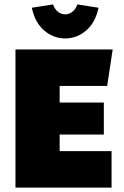

<svg xmlns="http://www.w3.org/2000/svg" viewBox="-20 -849 560 869"><path d="M50 0ZM250 -165H485V0H50V-625H490L465 -460H250V-385H450V-240H250ZM124 -814 220 -829Q227 -808 242 -796Q257 -784 275 -784Q293 -784 308 -796Q323 -808 330 -829L426 -814Q412 -747 370 -711Q328 -675 275 -675Q222 -675 180 -711Q138 -747 124 -814Z"/></svg>

Font: Changa Black
Style: Regular
Weight: 900
Designer: Eduardo Rodriguez Tunni
Foundry: Eduardo Rodriguez Tunni
Version: Version 2.001; ttfautohint (v1.5.10-5e6f)